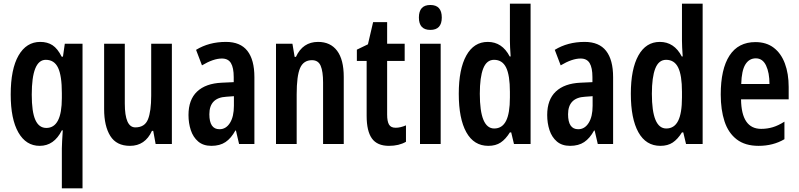

<svg xmlns="http://www.w3.org/2000/svg" viewBox="-20 -780 4327 1040"><path d="M315 24Q315 8 316.5 -16Q318 -40 320 -74H315Q273 10 195 10Q121 10 79.5 -62.5Q38 -135 38 -268Q38 -406 80.5 -479.5Q123 -553 198 -553Q237 -553 264.5 -535Q292 -517 314 -473H321L331 -543H427V240H315ZM231 -87Q315 -87 315 -249V-276Q315 -370 294.5 -413Q274 -456 228 -456Q152 -456 152 -267Q152 -174 171.5 -130.5Q191 -87 231 -87Z M911 -543V0H823L810 -71H803Q766 10 684 10Q611 10 577.5 -43.5Q544 -97 544 -189V-543H656V-219Q656 -90 713 -90Q764 -90 781.5 -133.5Q799 -177 799 -262V-543Z M1204 -553Q1282 -553 1320 -504.5Q1358 -456 1358 -362V0H1275L1258 -73H1255Q1232 -31 1201.5 -10.5Q1171 10 1125 10Q1081 10 1053.5 -13.5Q1026 -37 1013.5 -75Q1001 -113 1001 -157Q1001 -240 1047.5 -284Q1094 -328 1181 -332L1246 -335V-362Q1246 -413 1231 -438Q1216 -463 1182 -463Q1136 -463 1074 -426L1042 -510Q1112 -553 1204 -553ZM1206 -256Q1114 -251 1114 -161Q1114 -80 1169 -80Q1204 -80 1225.5 -114Q1247 -148 1247 -207V-259Z M1703 -553Q1770 -553 1806 -505Q1842 -457 1842 -363V0H1730V-333Q1730 -393 1717 -423.5Q1704 -454 1670 -454Q1624 -454 1605.5 -411.5Q1587 -369 1587 -269V0H1475V-543H1564L1576 -472H1583Q1620 -553 1703 -553Z M2123 -88Q2149 -88 2179 -101V-12Q2160 -1 2137 4.5Q2114 10 2087 10Q2023 10 1994.5 -30Q1966 -70 1966 -152V-450H1913V-511L1973 -540L2001 -660H2077V-543H2172V-450H2077V-159Q2077 -123 2087 -105.5Q2097 -88 2123 -88Z M2311 -753Q2373 -753 2373 -685Q2373 -618 2311 -618Q2249 -618 2249 -685Q2249 -753 2311 -753ZM2367 -543V0H2255V-543Z M2625 10Q2547 10 2506 -63.5Q2465 -137 2465 -272Q2465 -406 2506 -479.5Q2547 -553 2622 -553Q2700 -553 2741 -474H2746Q2744 -502 2743 -523Q2742 -544 2742 -559V-760H2854V0H2764L2749 -63H2742Q2719 -26 2692 -8Q2665 10 2625 10ZM2657 -84Q2700 -84 2721 -125Q2742 -166 2742 -252V-283Q2742 -372 2721.5 -414Q2701 -456 2656 -456Q2616 -456 2597.5 -409Q2579 -362 2579 -272Q2579 -84 2657 -84Z M3147 -553Q3225 -553 3263 -504.5Q3301 -456 3301 -362V0H3218L3201 -73H3198Q3175 -31 3144.5 -10.5Q3114 10 3068 10Q3024 10 2996.5 -13.5Q2969 -37 2956.5 -75Q2944 -113 2944 -157Q2944 -240 2990.5 -284Q3037 -328 3124 -332L3189 -335V-362Q3189 -413 3174 -438Q3159 -463 3125 -463Q3079 -463 3017 -426L2985 -510Q3055 -553 3147 -553ZM3149 -256Q3057 -251 3057 -161Q3057 -80 3112 -80Q3147 -80 3168.5 -114Q3190 -148 3190 -207V-259Z M3557 10Q3479 10 3438 -63.5Q3397 -137 3397 -272Q3397 -406 3438 -479.5Q3479 -553 3554 -553Q3632 -553 3673 -474H3678Q3676 -502 3675 -523Q3674 -544 3674 -559V-760H3786V0H3696L3681 -63H3674Q3651 -26 3624 -8Q3597 10 3557 10ZM3589 -84Q3632 -84 3653 -125Q3674 -166 3674 -252V-283Q3674 -372 3653.5 -414Q3633 -456 3588 -456Q3548 -456 3529.5 -409Q3511 -362 3511 -272Q3511 -84 3589 -84Z M4072 -552Q4131 -552 4171 -521.5Q4211 -491 4231.5 -436Q4252 -381 4252 -309V-242H3994Q3996 -82 4103 -82Q4136 -82 4166 -91Q4196 -100 4229 -121V-26Q4168 10 4089 10Q4016 10 3970.5 -25Q3925 -60 3904.5 -122.5Q3884 -185 3884 -268Q3884 -406 3931.5 -479Q3979 -552 4072 -552ZM4074 -464Q4038 -464 4017.5 -431Q3997 -398 3995 -325H4148Q4148 -386 4129.5 -425Q4111 -464 4074 -464Z"/></svg>

Font: Noto Sans Devanagari UI ExtraCondensed SemiBold
Style: Regular
Weight: 600
Width: 2
Designer: Jelle Bosma - Monotype Design Team
Foundry: Monotype Imaging Inc.
Version: Version 2.004; ttfautohint (v1.8.4.7-5d5b)